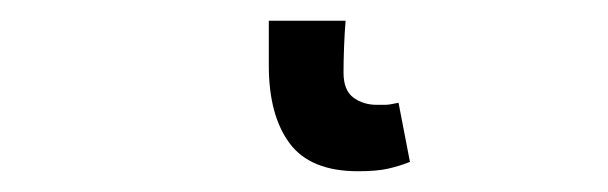

<svg xmlns="http://www.w3.org/2000/svg" viewBox="-20 40 586 185"><path d="M325 205Q279 205 259 178Q239 151 239 103V60H313Q312 72 311.5 85.5Q311 99 311 110Q311 127 320.5 134Q330 141 343 141Q348 141 351.5 141Q355 141 364 139L375 196Q365 200 354 202.5Q343 205 325 205Z"/></svg>

Font: Source Sans 3 Medium
Style: Regular
Weight: 500
Designer: Paul D. Hunt
Foundry: Adobe
Version: Version 3.052;hotconv 1.1.0;makeotfexe 2.6.0